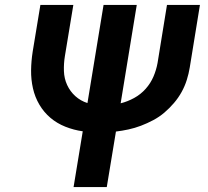

<svg xmlns="http://www.w3.org/2000/svg" viewBox="-20 -755 840 775"><path d="M277 0 314 -225Q278 -230 244 -243.5Q210 -257 183.5 -279.5Q157 -302 139 -332.5Q121 -363 113 -398.5Q105 -434 105.5 -471.5Q106 -509 112 -547L143 -735H276L242 -529Q237 -499 238 -468.5Q239 -438 251 -412Q263 -386 284 -367Q305 -348 333 -339L398 -735H532L467 -338Q495 -345 521.5 -359.5Q548 -374 568 -396.5Q588 -419 599.5 -446Q611 -473 616 -501L654 -735H787L746 -483Q742 -458 734 -432.5Q726 -407 713 -383.5Q700 -360 682 -339Q664 -318 643.5 -300.5Q623 -283 598.5 -270Q574 -257 549 -247.5Q524 -238 498.5 -232.5Q473 -227 448 -224L411 0Z"/></svg>

Font: Iosevka Aile Extrabold Oblique
Style: Regular
Weight: 800
Italic angle: -9°
Designer: Belleve Invis
Foundry: Belleve Invis
Version: Version 31.1.0; ttfautohint (v1.8.4)